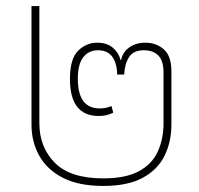

<svg xmlns="http://www.w3.org/2000/svg" viewBox="-20 -604 658 634"><path d="M321 10Q240 10 187.5 -17Q135 -44 109.5 -90Q84 -136 84 -192V-584H110V-197Q110 -118 161 -66.5Q212 -15 321 -15Q395 -15 438.5 -38.5Q482 -62 501 -103.5Q520 -145 520 -197V-364Q520 -403 503 -420.5Q486 -438 455 -438Q421 -438 406.5 -416Q392 -394 390 -358H367Q366 -396 350.5 -417Q335 -438 303 -438Q273 -438 255 -415Q237 -392 237 -344Q237 -246 309 -246Q332 -246 348 -254L354 -232Q333 -221 306 -221Q211 -221 211 -343Q211 -410 238 -436.5Q265 -463 301 -463Q333 -463 352.5 -446.5Q372 -430 378 -406H380Q385 -432 407 -447.5Q429 -463 460 -463Q496 -463 521 -441Q546 -419 546 -369V-192Q546 -136 523.5 -90Q501 -44 451.5 -17Q402 10 321 10Z"/></svg>

Font: Noto Sans Thai UI Thin
Style: Regular
Weight: 100
Designer: Monotype Design Team
Foundry: Monotype Imaging Inc.
Version: Version 2.000